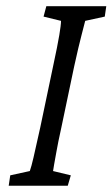

<svg xmlns="http://www.w3.org/2000/svg" viewBox="-20 -593 359 613"><path d="M7.8 0 12.7 -33.2 75.2 -46.9Q80.1 -60.5 86.9 -89.8Q93.8 -119.1 108.4 -185.5L149.4 -380.9Q164.1 -449.2 169.4 -481.4Q174.8 -513.7 174.8 -526.4L119.1 -540L127.9 -573.2H319.3L314.5 -540L252 -526.4Q249 -513.7 240.2 -480.5Q231.4 -447.3 216.8 -380.9L175.8 -185.5Q165 -136.7 160.2 -108.9Q155.3 -81.1 152.8 -67.9Q150.4 -54.7 149.4 -46.9L206.1 -33.2L196.3 0Z"/></svg>

Font: Crimson Pro ExtraLight Light
Style: Italic
Weight: 300
Italic angle: -12°
Version: Version 1.002